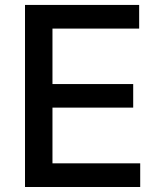

<svg xmlns="http://www.w3.org/2000/svg" viewBox="-20 -747 643 767"><path d="M79.9 0V-727.3H535.9V-632.8H189.6V-411.2H512.1V-317.1H189.6V-94.5H540.1V0Z"/></svg>

Font: Cannonade Med
Style: Regular
Weight: 500
Designer: Rasmus Andersson
Foundry: rsms
Version: Version 3.012;git-f93a4a705